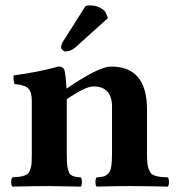

<svg xmlns="http://www.w3.org/2000/svg" viewBox="-20 -691 656 713"><path d="M525.9 -284.2V-122.1Q525.9 -101.1 527.1 -86.9Q528.3 -72.8 532.5 -62.5Q536.6 -52.2 541.3 -46.9Q545.9 -41.5 556.2 -38.3Q566.4 -35.2 575.9 -34.2Q585.4 -33.2 603 -32.2Q607.4 -27.8 607.4 -15.1Q607.4 -2.4 603 2Q517.1 0 460.9 0Q422.9 0 338.9 2Q334.5 -2.4 334.5 -15.1Q334.5 -27.8 338.9 -32.2Q356.9 -33.7 365.5 -35.9Q374 -38.1 382.3 -46.9Q390.6 -55.7 393.3 -73.5Q396 -91.3 396 -122.1V-294.9Q396 -370.1 326.2 -370.1Q298.8 -370.1 228 -323.2V-122.1Q228 -100.6 228.8 -86.7Q229.5 -72.8 232.4 -62.7Q235.4 -52.7 238 -47.4Q240.7 -42 247.8 -38.8Q254.9 -35.6 261 -34.4Q267.1 -33.2 279.8 -32.2Q284.2 -27.8 284.2 -15.1Q284.2 -2.4 279.8 2Q193.8 0 163.1 0Q109.9 0 25.9 2Q21.5 -2.4 21.5 -15.1Q21.5 -27.8 25.9 -32.2Q44.4 -33.7 52.7 -34.7Q61 -35.6 71.3 -39.3Q81.5 -43 85.2 -47.9Q88.9 -52.7 92.8 -63Q96.7 -73.2 97.4 -86.9Q98.1 -100.6 98.1 -122.1V-315.9Q98.1 -348.6 85.7 -362.1Q73.2 -375.5 33.2 -378.9Q31.7 -384.8 30.5 -395.8Q29.3 -406.7 30.8 -411.1Q119.6 -422.4 196.8 -443.8Q217.3 -443.8 220.2 -426.8Q225.1 -400.4 227.1 -361.8Q346.2 -443.8 393.1 -443.8Q525.9 -443.8 525.9 -284.2ZM297.9 -668.9Q303.7 -670.9 314 -670.9Q334 -670.9 348.9 -663.6Q363.8 -656.2 371.1 -647L380.9 -624L261.2 -516.1Q242.7 -500 223.1 -500Q217.3 -500 212.2 -504.9Q207 -509.8 207 -514.2Q207 -526.4 214.8 -538.1Z"/></svg>

Font: Common Serif
Style: Bold
Weight: 700
Designer: Philipp H. Poll, Khaled Hosny
Foundry: Stefan Peev, Context Ltd.
Version: Version 1.026